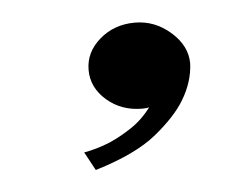

<svg xmlns="http://www.w3.org/2000/svg" viewBox="-29 -641 298 249"><g transform="rotate(-5 119.5 -516.0)"><path d="M154 -609Q180 -609 200.5 -591Q221 -573 221 -550Q220 -526 206 -503Q194 -483 167 -461Q140 -439 87 -423L74 -447Q91 -450 108 -457Q122 -463 137 -473Q152 -483 163 -498Q160 -497 154 -497Q127 -497 108 -513.5Q89 -530 89 -553Q89 -576 108 -592.5Q127 -609 154 -609Z"/></g></svg>

Font: Ekushey Mukto
Style: Regular
Weight: 400
Designer: Al Mamun Sumon
Foundry: Al Mamun Sumon
Version: Version 1.0